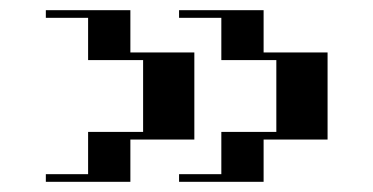

<svg xmlns="http://www.w3.org/2000/svg" viewBox="-20 -474 733 377"><path d="M331.6 -132H414.6V-215H522.6V-356H414.6V-439H331.6V-454H497.6V-371H623.2V-200H497.6V-117H331.6ZM70 -132H153V-215H261V-356H153V-439H70V-454H236V-371H361.6V-200H236V-117H70Z"/></svg>

Font: Facade Sud
Style: Regular
Weight: 100
Designer: Éléonore Fines
Foundry: Velvetyne Type Foundry
Version: Version 1.001;Glyphs 3.2 (3202)